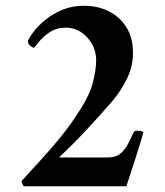

<svg xmlns="http://www.w3.org/2000/svg" viewBox="-20 -647 572 667"><path d="M478 -188Q474 -171 465 -142.5Q456 -114 446.5 -84Q437 -54 429 -30.5Q421 -7 419 0H63Q59 -4 57.5 -9Q56 -14 55 -18Q93 -60 126 -96Q159 -132 191.5 -172Q224 -212 258 -265Q292 -318 303 -361.5Q314 -405 314 -438Q314 -470 299 -495.5Q284 -521 260.5 -536Q237 -551 210 -551Q176 -551 152.5 -535Q129 -519 115.5 -502Q102 -485 98 -481Q94 -481 85.5 -487.5Q77 -494 77 -505Q83 -519 99 -539.5Q115 -560 140 -580Q165 -600 198 -613.5Q231 -627 272 -627Q319 -627 357.5 -608Q396 -589 419 -552.5Q442 -516 442 -463Q442 -418 422 -375.5Q402 -333 368 -293Q328 -247 281.5 -197Q235 -147 185 -100H353Q383 -100 399.5 -114.5Q416 -129 426 -149.5Q436 -170 444 -187Q446 -193 458 -193Q463 -193 468.5 -192Q474 -191 478 -188Z"/></svg>

Font: Amiri
Style: Bold
Weight: 700
Designer: Khaled Hosny
Version: Version 0.113